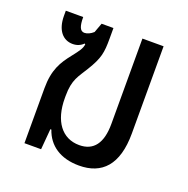

<svg xmlns="http://www.w3.org/2000/svg" viewBox="-101 -612 700 716"><g transform="rotate(20 249.5 -254.0)"><path d="M285 9C376 9 430 -46 430 -171V-517H346V-178C346 -102 317 -63 260 -63C191 -63 150 -119 150 -209V-218C150 -284 170 -302 194 -342C227 -396 231 -419 231 -475V-517H184L170 -479C159 -469 146 -463 135 -463C118 -463 111 -480 111 -517H42V-497C42 -440 69 -409 108 -409C125 -409 139 -415 150 -426L153 -424C151 -407 142 -395 120 -367C89 -328 66 -292 66 -218V0H132L139 -82H143C162 -25 211 9 285 9Z"/></g></svg>

Font: Noto Sans Thai UI Condensed
Style: Regular
Weight: 400
Width: 3
Designer: Monotype Design Team
Foundry: Monotype Imaging Inc.
Version: Version 1.901